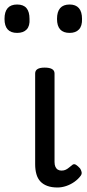

<svg xmlns="http://www.w3.org/2000/svg" viewBox="-62 -815 386 852"><path d="M193 17Q167 17 148 10Q129 3 117 -10Q105 -23 99.5 -42.5Q94 -62 94 -86V-489Q94 -502 104.5 -508.5Q115 -515 136 -515Q158 -515 169 -508.5Q180 -502 180 -489V-96Q180 -83 184 -74.5Q188 -66 195 -62Q202 -58 211 -58Q222 -58 230 -62Q238 -66 245 -72Q252 -78 260 -84Q267 -89 275.5 -83.5Q284 -78 293 -68Q298 -61 300 -52Q302 -43 296 -35Q285 -20 268 -8Q251 4 231.5 10.5Q212 17 193 17ZM14 -669Q-14 -669 -28 -684.5Q-42 -700 -42 -731Q-42 -763 -28 -779Q-14 -795 14 -795Q42 -795 55.5 -779Q69 -763 69 -731Q71 -700 56.5 -684.5Q42 -669 14 -669ZM247 -669Q219 -669 205 -684.5Q191 -700 191 -731Q191 -763 205 -779Q219 -795 247 -795Q274 -795 288 -779Q302 -763 302 -731Q303 -700 288.5 -684.5Q274 -669 247 -669Z"/></svg>

Font: Playwrite BR
Style: Regular
Weight: 400
Designer: Veronika Burian, José Scaglione
Foundry: TypeTogether
Version: Version 1.002